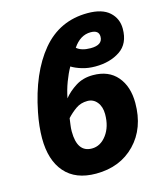

<svg xmlns="http://www.w3.org/2000/svg" viewBox="-115 -851 805 946"><g transform="rotate(-15 287.5 -377.5)"><path d="M392 -594Q345 -594 321 -615Q358 -670 411 -670Q453 -670 453 -637Q453 -594 392 -594ZM258 10Q381 10 457.5 -69Q534 -148 534 -277Q534 -361 490.5 -412Q447 -463 367 -463Q317 -463 279.5 -439.5Q242 -416 217 -385Q225 -426 239.5 -464.5Q254 -503 271 -533Q292 -520 323 -510.5Q354 -501 391 -501Q466 -501 517.5 -535.5Q569 -570 569 -646Q569 -698 532 -731.5Q495 -765 421 -765Q278 -765 187.5 -656.5Q97 -548 59 -357Q52 -322 48.5 -289Q45 -256 45 -227Q45 -115 99.5 -52.5Q154 10 258 10ZM270 -115Q195 -115 195 -222Q195 -238 197.5 -255Q200 -272 202 -288Q223 -311 248.5 -329Q274 -347 308 -347Q338 -347 357 -323.5Q376 -300 376 -262Q376 -198 345 -156.5Q314 -115 270 -115Z"/></g></svg>

Font: Noto Sans Display Extra
Style: Italic
Weight: 800
Italic angle: -12°
Designer: Monotype Design Team
Foundry: Monotype Imaging Inc.
Version: Version 1.900